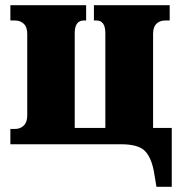

<svg xmlns="http://www.w3.org/2000/svg" viewBox="-20 -556 699 740"><path d="M583 164 573 104Q562 47 536 23.5Q510 0 447 0H20V-59H38Q58 -59 71.5 -72Q85 -85 85 -111V-425Q85 -452 71.5 -464.5Q58 -477 38 -477H20V-536H312V-477H303Q268 -477 268 -428V-63H386V-428Q386 -477 352 -477H342V-536H634V-477H616Q596 -477 583 -464.5Q570 -452 570 -425V-63H642V164Z"/></svg>

Font: Noto Serif SemiCondensed Black
Style: Regular
Weight: 900
Width: 4
Designer: Monotype Design Team
Foundry: Monotype Imaging Inc.
Version: Version 2.014; ttfautohint (v1.8.4.7-5d5b)